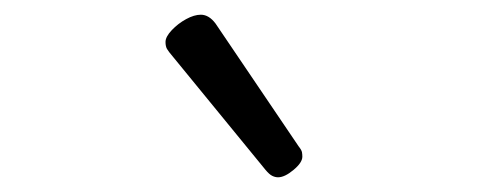

<svg xmlns="http://www.w3.org/2000/svg" viewBox="-20 -858 685 261"><path d="M358 -617Q354 -617 350 -619Q346 -621 341 -627L215 -781Q209 -788 207 -791.5Q205 -795 205 -801Q205 -808 213.5 -817Q222 -826 233 -832Q244 -838 253 -838Q264 -838 273 -826L386 -659Q390 -654 390.5 -651Q391 -648 391 -645Q391 -637 379 -627Q367 -617 358 -617Z"/></svg>

Font: Playwrite GB S Light
Style: Regular
Weight: 300
Designer: Veronika Burian, José Scaglione
Foundry: TypeTogether
Version: Version 1.002